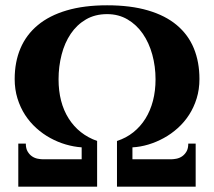

<svg xmlns="http://www.w3.org/2000/svg" viewBox="-20 -702 805 722"><path d="M730 -404.8Q730 -468.8 709 -520Q688 -571.3 645 -607.4Q602.1 -643.6 536.6 -662.8Q471.2 -682.1 382.8 -682.1Q295.9 -682.1 230.7 -662.8Q165.5 -643.6 122.1 -607.4Q78.6 -571.3 56.9 -520Q35.2 -468.8 35.2 -404.8Q35.2 -365.7 45.7 -331.8Q56.2 -297.9 74.2 -270Q92.3 -242.2 116.7 -220.2Q141.1 -198.2 169.2 -182.9Q197.3 -167.5 227.5 -158.7Q257.8 -149.9 287.1 -147.9V-103H142.1Q133.3 -103 121.8 -105.2Q110.4 -107.4 100.6 -114Q90.8 -120.6 84 -132.1Q77.1 -143.6 77.1 -162.1H48.8V0H345.2V-171.9Q276.4 -196.3 238.3 -256.3Q200.2 -316.4 200.2 -403.8Q200.2 -452.1 211.7 -496.6Q223.1 -541 246.1 -575Q269 -608.9 303.2 -628.9Q337.4 -648.9 382.8 -648.9Q425.8 -648.9 459.7 -628.9Q493.7 -608.9 517.1 -575Q540.5 -541 552.7 -496.6Q564.9 -452.1 564.9 -403.8Q564.9 -360.4 555.2 -323Q545.4 -285.6 526.9 -255.9Q508.3 -226.1 481.4 -204.6Q454.6 -183.1 419.9 -171.9V0H715.8V-162.1H688Q688 -143.6 681.2 -132.1Q674.3 -120.6 664.6 -114Q654.8 -107.4 643.3 -105.2Q631.8 -103 623 -103H478V-147.9Q507.3 -149.4 537.6 -158.4Q567.9 -167.5 595.9 -182.9Q624 -198.2 648.4 -220.2Q672.9 -242.2 690.9 -270Q709 -297.9 719.5 -331.8Q730 -365.7 730 -404.8Z"/></svg>

Font: Galatia SIL
Style: Bold
Weight: 700
Designer: Development by SIL's NRSI team
Version: Version 2.1